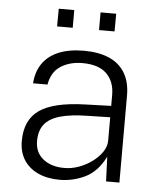

<svg xmlns="http://www.w3.org/2000/svg" viewBox="-51 -735 662 789"><g transform="rotate(5 280.0 -340.0)"><path d="M223.5 10Q173 10 135 -7.5Q97 -25 76.2 -57.5Q55.5 -90 55.5 -135.5Q55.5 -222 113.2 -262.8Q171 -303.5 301.5 -307.5L409 -311V-356.5Q409 -411 376.2 -443.5Q343.5 -476 275 -476Q223 -475.5 186.2 -451.5Q149.5 -427.5 140.5 -375.5H81Q84 -422.5 107 -456.5Q130 -490.5 173.2 -508.8Q216.5 -527 278 -527Q338.5 -527 381.5 -508.5Q424.5 -490 447.2 -452.5Q470 -415 470 -359V0H415L411 -101.5Q379.5 -39 329.8 -14.5Q280 10 223.5 10ZM239 -40Q269 -40 298.8 -50.8Q328.5 -61.5 353.5 -80Q378.5 -98.5 393.8 -121.2Q409 -144 409 -168V-264L319 -262Q246.5 -261 202.5 -248.2Q158.5 -235.5 138.2 -209.2Q118 -183 118 -141Q118 -93.5 151.5 -66.8Q185 -40 239 -40ZM332 -617V-690H396.5L396 -617ZM159 -617 159.5 -690H223.5V-617Z"/></g></svg>

Font: Public Sans ExtraLight
Style: Regular
Weight: 250
Designer: The Public Sans Project Authors: Dan O. Williams and USWDS (Libre Franklin designed by Pablo Impallari and Rodrigo Fuenz
Version: Version 1.007